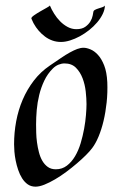

<svg xmlns="http://www.w3.org/2000/svg" viewBox="-20 -681 452 712"><path d="M377.9 -376Q379.4 -337.9 375.5 -301.3Q371.6 -264.6 364 -232.7Q356.4 -200.7 345.5 -174.6Q334.5 -148.4 321.8 -131.8Q313.5 -120.6 298.6 -105.7Q283.7 -90.8 265.1 -75Q246.6 -59.1 225.6 -43.5Q204.6 -27.8 184.1 -15.9Q163.6 -3.9 144.8 3.7Q126 11.2 111.8 11.2Q95.2 11.2 83 2.7Q70.8 -5.9 62 -19.8Q53.2 -33.7 47.4 -51Q41.5 -68.4 38.1 -85.7Q34.7 -103 33.4 -118.9Q32.2 -134.8 32.2 -146Q32.2 -189 40 -231.2Q47.9 -273.4 64.2 -311.5Q80.6 -349.6 105.5 -382.1Q130.4 -414.6 165 -438Q187.5 -453.1 205.6 -465.6Q223.6 -478 238.8 -486.3Q253.9 -494.6 266.4 -499.3Q278.8 -503.9 290 -503.9Q300.8 -503.9 315.2 -498Q329.6 -492.2 343 -477.8Q356.4 -463.4 366.2 -438.7Q376 -414.1 377.9 -376ZM300.8 -294.9Q300.8 -315.4 297.9 -341.8Q294.9 -368.2 286.1 -391.1Q277.3 -414.1 261.5 -429.9Q245.6 -445.8 219.2 -445.8Q208.5 -445.8 197 -441.2Q185.5 -436.5 175.8 -426.8Q156.2 -407.2 144.3 -382.1Q132.3 -356.9 125.5 -329.1Q118.7 -301.3 116.2 -272.9Q113.8 -244.6 113.8 -219.2Q113.8 -206.1 114.3 -188.7Q114.7 -171.4 117.2 -153.1Q119.6 -134.8 124.3 -116.7Q128.9 -98.6 137 -84.7Q145 -70.8 157.2 -62Q169.4 -53.2 187 -53.2Q210.4 -53.2 228 -66.7Q245.6 -80.1 258.3 -101.6Q271 -123 279.1 -149.9Q287.1 -176.8 292 -203.6Q296.9 -230.5 298.8 -254.6Q300.8 -278.8 300.8 -294.9ZM369.1 -660.6Q368.7 -645 360.8 -628.9Q353 -612.8 340.1 -597.7Q327.1 -582.5 310.5 -569.3Q293.9 -556.2 275.9 -546.4Q257.8 -536.6 239.7 -531Q221.7 -525.4 206.1 -525.4Q189 -525.4 174.1 -530.8Q159.2 -536.1 146.5 -545.7Q133.8 -555.2 123.3 -567.4Q112.8 -579.6 105 -593.8Q104.5 -594.7 103 -597.7Q101.6 -600.6 100.1 -604Q98.6 -607.4 97.4 -609.9Q96.2 -612.3 96.2 -612.8Q96.2 -617.2 106.7 -624.5Q117.2 -631.8 130.1 -639.2Q143.1 -646.5 153.8 -652.6Q164.6 -658.7 165 -660.6Q170.9 -646 180.7 -630.4Q190.4 -614.7 202.9 -602.1Q215.3 -589.4 230.7 -581.1Q246.1 -572.8 263.2 -572.8Q283.7 -572.8 296.1 -581.5Q308.6 -590.3 315.2 -601.6Q321.8 -612.8 323.7 -623.3Q325.7 -633.8 326.2 -636.7Q326.7 -641.6 332.3 -644.5Q337.9 -647.5 345.2 -649.7Q352.5 -651.9 359.6 -654.3Q366.7 -656.7 369.1 -660.6Z"/></svg>

Font: Quintessential
Style: Regular
Weight: 400
Designer: Astigmatic (AOETI)
Foundry: Astigmatic (AOETI)
Version: Version 1.000